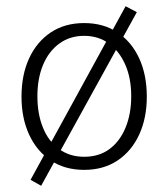

<svg xmlns="http://www.w3.org/2000/svg" viewBox="-20 -537 540 616"><path d="M112 59 78 40 383 -517 419 -498ZM250 8Q188 8 143 -22Q98 -52 73.5 -105Q49 -158 49 -227Q49 -297 73.5 -350Q98 -403 143 -433Q188 -463 250 -463Q312 -463 357 -433Q402 -403 426.5 -350Q451 -297 451 -227Q451 -158 426.5 -105Q402 -52 357 -22Q312 8 250 8ZM250 -34Q298 -34 331.5 -59Q365 -84 383 -128Q401 -172 401 -228Q401 -287 381.5 -330.5Q362 -374 328.5 -398Q295 -422 250 -422Q204 -422 170 -397Q136 -372 118 -328.5Q100 -285 100 -228Q100 -171 118 -127Q136 -83 170 -58.5Q204 -34 250 -34Z"/></svg>

Font: Inconsolata Light
Style: Regular
Weight: 300
Designer: Raph Levien, Cyreal, Brenton Simpson
Foundry: Raph Levien, Cyreal, Google
Version: Version 3.001